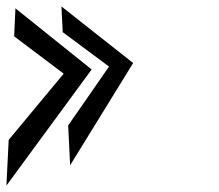

<svg xmlns="http://www.w3.org/2000/svg" viewBox="-49 -627 682 597"><path d="M-29 -50 236 -411 -1 -601 -5 -514 149 -398 -22 -192ZM142 -607 146 -527 290 -420 163 -237 169 -113 365 -431Z"/></svg>

Font: Charger Slice
Style: Regular
Weight: 400
Designer: Jasper
Foundry: Cannot Into Space Fonts
Version: Version 1.1